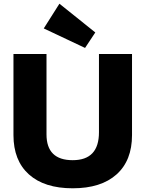

<svg xmlns="http://www.w3.org/2000/svg" viewBox="-20 -991 776 1024"><path d="M367.7 13.2Q216.8 13.2 134.3 -60.8Q51.8 -134.8 51.8 -270.5V-703.1H228V-274.4Q228 -136.7 367.7 -136.7Q507.8 -136.7 507.8 -285.2V-703.1H684.1V-270.5Q684.1 -134.8 601.6 -60.8Q519 13.2 367.7 13.2ZM433.6 -735.4 213.4 -839.4 296.9 -971.2 488.3 -817.9Z"/></svg>

Font: Schibsted Grotesk ExtraBold
Style: Regular
Weight: 800
Designer: Bakken & Baeck AS, Henrik Kongsvoll
Foundry: Schibsted ASA
Version: Version 1.100; ttfautohint (v1.8.4.7-5d5b);gftools[0.9.25]